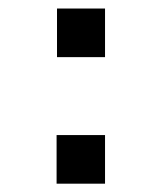

<svg xmlns="http://www.w3.org/2000/svg" viewBox="-20 -510 381 457"><path d="M115.7 -489.7H230V-374H115.7ZM114.7 -188.5H230V-72.8H114.7Z"/></svg>

Font: Manrope3 Semibold
Style: Regular
Weight: 600
Width: 4
Designer: Mikhail Sharanda
Foundry: Mikhail Sharanda
Version: Version 3.000;PS 003.000;hotconv 1.0.88;makeotf.lib2.5.64775